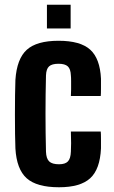

<svg xmlns="http://www.w3.org/2000/svg" viewBox="-20 -781 479 810"><path d="M45 -155Q44 -177 43.5 -215.5Q43 -254 43 -297.5Q43 -341 43.5 -380Q44 -419 45 -444Q51 -533 93 -571Q135 -609 227 -609Q319 -609 360.5 -571.5Q402 -534 406 -449Q406 -431 406 -408Q406 -385 405 -376H279Q280 -387 280 -404Q280 -421 280 -438Q280 -455 279 -463Q278 -490 266 -501Q254 -512 227 -512Q199 -512 187 -501Q175 -490 174 -463Q170 -301 174 -141Q175 -112 187.5 -100Q200 -88 229 -88Q255 -88 266.5 -100Q278 -112 279 -141Q280 -155 280 -177Q280 -199 279 -226H405Q406 -217 406 -194.5Q406 -172 406 -155Q402 -67 360.5 -29Q319 9 229 9Q135 9 92.5 -29Q50 -67 45 -155ZM178 -661V-761H278V-661Z"/></svg>

Font: Big Shoulders Display ExtraBold
Style: Regular
Weight: 800
Designer: Patric King
Foundry: XO Type Co
Version: Version 1.000; ttfautohint (v1.8.2)